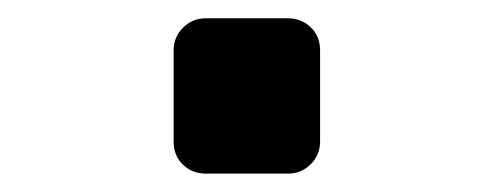

<svg xmlns="http://www.w3.org/2000/svg" viewBox="-20 -395 540 210"><path d="M205.1 -205.1Q190.4 -205.1 180.2 -214.8Q169.9 -224.6 169.9 -240.2V-339.8Q169.9 -354.5 180.2 -364.7Q190.4 -375 205.1 -375H294.9Q309.6 -375 319.8 -365.2Q330.1 -355.5 330.1 -339.8V-240.2Q330.1 -225.6 319.8 -215.3Q309.6 -205.1 294.9 -205.1Z"/></svg>

Font: Rounded-L Mgen+ 1m medium
Style: Regular
Weight: 500
Designer: [Source Han Sans]
Ryoko NISHIZUKA  (kana & ideographs); Paul D. Hunt (Latin, Greek & Cyrillic); Wenlong ZHANG  (bopomofo
Version: Version 1.059.20150602